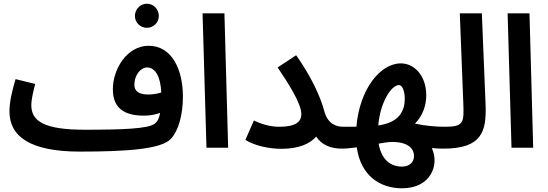

<svg xmlns="http://www.w3.org/2000/svg" viewBox="-20 -797 2955 1036"><path d="M773 -647C808 -647 837 -675 837 -711C837 -747 808 -777 773 -777C737 -777 708 -747 708 -711C708 -675 737 -647 773 -647ZM411 21C664 21 853 8 903 -49C943 -92 967 -178 967 -275C967 -423 907 -550 782 -550C667 -550 589 -427 589 -315C589 -212 652 -173 757 -173C787 -173 818 -178 844 -188C839 -159 830 -141 815 -130C782 -102 639 -97 437 -97C219 -97 149 -143 149 -229C149 -262 161 -310 170 -344L64 -370C49 -319 31 -253 31 -196C31 -60 143 21 411 21ZM705 -340C705 -389 737 -433 774 -433C819 -433 847 -380 850 -298C828 -291 803 -287 780 -287C727 -287 705 -307 705 -340Z M1094 0H1211L1191 -725H1073Z M1486 -113C1439 -113 1390 -127 1350 -147L1304 -42C1356 -10 1433 6 1498 6C1593 6 1654 -22 1686 -60C1717 -14 1765 5 1825 5C1869 5 1894 -22 1894 -56C1894 -88 1876 -113 1834 -113C1794 -113 1748 -127 1729 -200C1710 -272 1661 -382 1578 -499L1478 -433C1532 -353 1606 -240 1606 -181C1606 -142 1579 -113 1486 -113Z M1825 5C1847 5 1877 2 1905 -2C1926 149 2028 219 2150 219C2303 219 2353 94 2310 2C2331 4 2353 5 2371 5C2415 5 2441 -22 2441 -56C2441 -88 2423 -113 2381 -113C2326 -113 2270 -119 2219 -130C2265 -176 2280 -235 2280 -282C2280 -391 2214 -455 2143 -455C2031 -455 1920 -315 1903 -113C1880 -113 1854 -113 1835 -113ZM2132 -338C2155 -338 2164 -296 2164 -265C2164 -174 2109 -133 2021 -120C2032 -250 2094 -338 2132 -338ZM2148 102C2099 102 2040 76 2023 -22C2051 -27 2076 -31 2097 -31C2190 -31 2214 12 2214 44C2214 82 2186 102 2148 102Z M2372 5C2580 5 2606 -86 2600 -235L2580 -725H2461L2480 -238C2484 -136 2482 -113 2382 -113Z M2740 0H2857L2837 -725H2719Z"/></svg>

Font: Noto Sans Arabic UI SmBd
Style: Regular
Weight: 600
Designer: Monotype Design Team, Nadine Chahine and Nizar Qandah
Foundry: Monotype Imaging Inc.
Version: Version 2.010